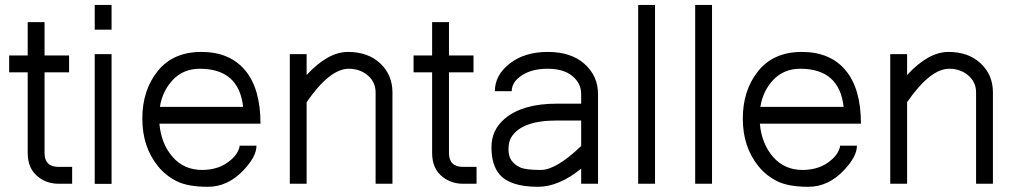

<svg xmlns="http://www.w3.org/2000/svg" viewBox="-20 -735 4060 768"><path d="M158.2 -123Q158.2 -67.4 214.8 -67.4H268.6V0H214.8Q168.9 0 134.8 -25.9Q90.8 -58.6 90.8 -123V-445.8H16.6V-513.2H90.8V-646.5H158.2V-513.2H256.3V-445.8H158.2Z M426.3 -518.6V0.5H358.9V-518.6ZM358.9 -616.2V-715.3H426.3V-616.2Z M617.7 -240.2Q624.5 -160.2 670.4 -107.4Q716.3 -54.7 790 -55.2Q857.9 -55.7 902.8 -94.7Q921.4 -110.4 929.9 -126.7Q938.5 -143.1 938.5 -152.3H1005.9Q1006.3 -109.9 954.6 -54.7Q891.6 12.2 811.8 12.2Q731.9 12.2 687.3 -10Q642.6 -32.2 611.8 -70.3Q549.3 -147.5 549.3 -260.7Q549.3 -374 610.8 -450.7Q672.4 -527.3 785.6 -527.3Q898.9 -527.3 960.4 -453.9Q1022 -380.4 1022 -240.2ZM952.6 -307.6Q935.5 -460 779.3 -460Q713.9 -460 671.9 -416Q629.9 -372.1 619.6 -307.6Z M1206.5 -435.1Q1292 -527.3 1372.1 -527.3Q1452.1 -527.3 1501 -481.4Q1549.8 -435.5 1549.8 -365.2V0H1482.4V-365.2Q1482.4 -406.7 1451.2 -433.3Q1419.9 -460 1375 -460Q1298.8 -460 1206.5 -326.2V0H1139.2V-518.6H1206.5Z M1775.9 -123Q1775.9 -67.4 1832.5 -67.4H1886.2V0H1832.5Q1786.6 0 1752.4 -25.9Q1708.5 -58.6 1708.5 -123V-445.8H1634.3V-513.2H1708.5V-646.5H1775.9V-513.2H1874V-445.8H1775.9Z M2304.7 -60.5Q2215.3 12.2 2131.8 12.2Q2021 12.2 1978.5 -37.1Q1945.8 -75.2 1945.8 -145.5Q1945.8 -215.8 1999.5 -260.7Q2070.8 -320.3 2206.5 -320.3H2304.7V-359.9Q2304.2 -402.3 2269 -431.2Q2233.9 -460 2170.4 -460Q2107.9 -460 2067.4 -433.6Q2026.9 -407.2 2026.9 -370.1H1959.5Q1959.5 -434.6 2019 -481Q2078.6 -527.3 2171.4 -527.3Q2264.2 -527.3 2317.9 -479.5Q2371.6 -431.6 2372.1 -359.9V0H2304.7ZM2304.7 -150.9V-252.9H2206.5Q2065.9 -252.9 2024.9 -185.5Q2014.2 -167 2013.9 -138.9Q2013.7 -110.8 2025.6 -93.5Q2037.6 -76.2 2059.8 -65.7Q2082 -55.2 2143.3 -55.2Q2204.6 -55.2 2304.7 -150.9Z M2600.1 -715.3V0H2532.7V-715.3Z M2828.1 -715.3V0H2760.7V-715.3Z M3019.5 -240.2Q3026.4 -160.2 3072.3 -107.4Q3118.2 -54.7 3191.9 -55.2Q3259.8 -55.7 3304.7 -94.7Q3323.2 -110.4 3331.8 -126.7Q3340.3 -143.1 3340.3 -152.3H3407.7Q3408.2 -109.9 3356.4 -54.7Q3293.5 12.2 3213.6 12.2Q3133.8 12.2 3089.1 -10Q3044.4 -32.2 3013.7 -70.3Q2951.2 -147.5 2951.2 -260.7Q2951.2 -374 3012.7 -450.7Q3074.2 -527.3 3187.5 -527.3Q3300.8 -527.3 3362.3 -453.9Q3423.8 -380.4 3423.8 -240.2ZM3354.5 -307.6Q3337.4 -460 3181.2 -460Q3115.7 -460 3073.7 -416Q3031.7 -372.1 3021.5 -307.6Z M3608.4 -435.1Q3693.8 -527.3 3773.9 -527.3Q3854 -527.3 3902.8 -481.4Q3951.7 -435.5 3951.7 -365.2V0H3884.3V-365.2Q3884.3 -406.7 3853 -433.3Q3821.8 -460 3776.9 -460Q3700.7 -460 3608.4 -326.2V0H3541V-518.6H3608.4Z"/></svg>

Font: AnjaliOldLipi
Style: Regular
Weight: 400
Designer: Kevin & Siji
Foundry: Core : Kevin & Siji
Modification : Hiran Venugopalan
Opentype mlm2 support: Rajeesh Nambiar
New Feature Table : Santhosh
Version: Version 7.1.0+20221109